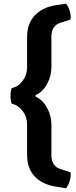

<svg xmlns="http://www.w3.org/2000/svg" viewBox="-20 -847 413 1042"><path d="M44 -369Q80 -377 103.5 -409Q127 -441 127 -482V-647Q127 -719 168.5 -763Q210 -807 279 -818L338 -827Q351 -813 359 -785.5Q367 -758 362 -741L307 -723Q259 -708 259 -646V-484Q259 -434 235.5 -391Q212 -348 173 -331V-323Q212 -305 235.5 -262Q259 -219 259 -169V-7Q259 55 307 70L362 88Q367 105 359 132.5Q351 160 338 175L279 165Q210 154 168.5 110.5Q127 67 127 -6V-171Q127 -212 103.5 -244Q80 -276 44 -284Q37 -300 37 -326.5Q37 -353 44 -369Z"/></svg>

Font: Signika
Style: Semibold
Weight: 600
Designer: Anna Giedrys
Foundry: Anna Giedrys
Version: Version 1.001